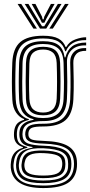

<svg xmlns="http://www.w3.org/2000/svg" viewBox="-20 -791 463 984"><path d="M201.8 172.8Q44.5 172.8 35.2 68.2Q34.5 60.5 35 52.9Q35.5 45.2 36.5 37.2Q42.5 -18 97.5 -33.5V-37.2Q56 -49.5 52 -89.8Q51 -100 52 -113.2Q53.8 -137.2 64.6 -153.1Q75.5 -169 103.5 -177V-180.8Q80 -189 62.6 -214Q45.2 -239 43.2 -280.2Q40.8 -325 40.9 -371.2Q41 -417.5 43 -469.2Q46.2 -543.2 84.1 -575.5Q122 -607.8 201 -607.8Q253 -607.8 279.5 -593.1Q306 -578.5 316 -550.5H319.8Q334.8 -577.8 366.2 -589.1Q397.8 -600.5 421.5 -600V-585.5Q378.8 -586 353 -570Q327.2 -554 318.2 -528.5H314Q305.8 -561 280 -577.4Q254.2 -593.8 201 -593.8Q131.5 -593.8 97.5 -564.9Q63.5 -536 60.5 -469.5Q58.5 -416 58.4 -372.5Q58.2 -329 60.5 -281.5Q63 -236.2 81.1 -212.1Q99.2 -188 128 -180.2V-176.5Q95.8 -168.5 82.2 -153.9Q68.8 -139.2 66.8 -113.5Q65.8 -102.2 67 -89.5Q68.8 -68 79.9 -56.9Q91 -45.8 120 -37.5V-33.5Q86 -25.5 70.6 -9Q55.2 7.5 51.2 37.2Q50 45.5 49.2 51.9Q48.5 58.2 49.5 68Q54.2 115.2 89.8 137.6Q125.2 160 201.8 160Q280.5 160 316.9 137.4Q353.2 114.8 358.5 64.5Q360.2 48.8 358.2 32Q352.8 -12 317 -32.2Q281.2 -52.5 204.8 -55Q155 -56.5 135.1 -64.4Q115.2 -72.2 111.2 -89.2Q107.8 -102.2 110 -113.8Q114.2 -139.2 134.4 -148.2Q154.5 -157.2 201.2 -156.8Q273.2 -156.2 304.8 -187.6Q336.2 -219 339.8 -282Q341.2 -315.5 341.6 -343.1Q342 -370.8 341.4 -400.4Q340.8 -430 339.8 -470Q338.8 -504.2 359.6 -525.1Q380.5 -546 421.5 -544.8V-530.5Q386.2 -531.2 370.5 -513.6Q354.8 -496 355.8 -467.5Q357 -418 357.8 -375.6Q358.5 -333.2 356 -281.2Q352 -207.2 315.4 -175Q278.8 -142.8 201 -142.8Q161.5 -142.8 144.9 -136.6Q128.2 -130.5 125.8 -111Q125.5 -109.5 125.4 -103.5Q125.2 -97.5 126.2 -94.2Q129.8 -80 146.1 -75Q162.5 -70 205 -68.8Q288.5 -66.5 329 -42.2Q369.5 -18 374 32.2Q375.5 49.2 374.2 64.8Q369.2 120.2 328.1 146.5Q287 172.8 201.8 172.8ZM201.8 147.8Q130.5 147.8 98.6 129.1Q66.8 110.5 62.8 68Q61.8 59.2 62.2 52.4Q62.8 45.5 63.8 37.2Q67.5 5.5 86.5 -11.2Q105.5 -28 146.5 -34V-37.8Q114.2 -42 98.8 -54Q83.2 -66 80 -89.5Q78.5 -99.8 79.5 -113.5Q82.8 -165.5 152 -176.8V-180Q118.2 -187.5 99.4 -211.8Q80.5 -236 78 -283Q76 -324.5 76.1 -370.2Q76.2 -416 78 -468.2Q80.5 -528 110.4 -553.9Q140.2 -579.8 201 -579.8Q253.5 -579.8 279.2 -560.4Q305 -541 311.2 -497H315Q325.2 -535 350.1 -553.8Q375 -572.5 421.5 -573V-558.5Q373.2 -559.8 347.4 -534.9Q321.5 -510 323.2 -470.2Q324.8 -421 324.9 -373.2Q325 -325.5 323 -283.5Q319.8 -223.8 290.4 -196.9Q261 -170 200.8 -170.5Q158.8 -170.8 129.5 -158.9Q100.2 -147 96.2 -116.5Q94 -102.2 96.2 -90.2Q100.5 -63.2 126.9 -54.5Q153.2 -45.8 204.5 -44.2Q271.8 -42.2 305.9 -24.5Q340 -6.8 344.8 31.8Q346.8 49 345 64.8Q340.5 110.5 304.8 129.1Q269 147.8 201.8 147.8ZM201 -186Q251.5 -186 277.4 -208.8Q303.2 -231.5 305.8 -283.5Q308 -328.8 307.8 -372.8Q307.5 -416.8 305.8 -469Q303.8 -521.5 277.5 -543.5Q251.2 -565.5 201 -565.5Q146.2 -565.5 121.8 -541.5Q97.2 -517.5 95.5 -467.8Q94 -415 93.9 -372.9Q93.8 -330.8 95.5 -281.8Q97.8 -232 123.9 -209Q150 -186 201 -186ZM201 -200Q157 -200 135.9 -220.4Q114.8 -240.8 113 -284Q111.5 -328.2 111.5 -372.2Q111.5 -416.2 113 -466.8Q114.5 -512 136.1 -531.6Q157.8 -551.2 201 -551.2Q243.5 -551.2 264.9 -531.9Q286.2 -512.5 288 -468.8Q290 -416 290.1 -372.4Q290.2 -328.8 288.2 -284.5Q286 -240 264.4 -220Q242.8 -200 201 -200ZM201 -214.2Q233 -214.2 250.9 -230.9Q268.8 -247.5 270.5 -285.8Q274.2 -365.8 270.5 -468.2Q269 -506 250.9 -521.6Q232.8 -537.2 201 -537.2Q167.8 -537.2 149.8 -521Q131.8 -504.8 130.5 -466Q129 -419 128.8 -374.8Q128.5 -330.5 130.5 -284.8Q132.2 -247.5 149.8 -230.9Q167.2 -214.2 201 -214.2ZM201.8 134.2Q271 134.2 298.8 115.9Q326.5 97.5 328.8 66Q330.2 48.8 328 32Q324.5 2.8 296.4 -12.5Q268.2 -27.8 204.2 -31Q143 -34 114 -17.6Q85 -1.2 78.5 37.8Q77.2 45 76.6 52.1Q76 59.2 77.2 69Q81.2 104.2 111.1 119.2Q141 134.2 201.8 134.2ZM201.8 122Q145.5 122 119.9 109.4Q94.2 96.8 91 68.2Q89.8 60.5 90.2 53.4Q90.8 46.2 92.5 37.2Q97.8 2.5 124.6 -9.4Q151.5 -21.2 206 -19.5Q258.8 -17.8 284.4 -5.6Q310 6.5 313.8 32Q315.2 43 315.2 50Q315.2 57 314 65Q310.5 95.5 284.4 108.8Q258.2 122 201.8 122ZM201.8 108.8Q249 108.8 271.4 98.9Q293.8 89 297.5 64.8Q301 47 297 32Q294 13.8 272.9 5Q251.8 -3.8 204.5 -6.2Q156 -8.5 133.8 2.6Q111.5 13.8 107.5 37.2Q102.8 52.5 106.2 68.2Q109.2 89.2 131.4 99Q153.5 108.8 201.8 108.8ZM70 -771H88.8L169.2 -644.5H151.2ZM106.5 -771H125.5L178.5 -682.8L195.5 -656.5H206.8L223.5 -682.8L276.5 -771H295.5L217 -644.5H185ZM142.2 -771H161.5L195 -706L198.5 -692H203.8L207 -706L241 -771H260L218 -696.2L207.5 -674.5H194.8L184.2 -696.2ZM313.2 -771H332L250.8 -644.5H232.8Z"/></svg>

Font: Big Shoulders Inline Text Medium
Style: Regular
Weight: 500
Designer: Patric King
Foundry: XO Type Co
Version: Version 1.000